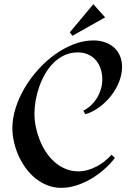

<svg xmlns="http://www.w3.org/2000/svg" viewBox="-20 -905 643 931"><path d="M571.8 -581.1Q571.8 -543.9 557.1 -507.3Q542.5 -470.7 517.8 -439.5Q493.2 -408.2 460.9 -384.8Q428.7 -361.3 394 -351.1L383.8 -368.2Q404.3 -378.4 421.4 -394.5Q438.5 -410.6 450.7 -430.9Q462.9 -451.2 469.5 -473.9Q476.1 -496.6 476.1 -520Q476.1 -546.9 468.3 -570.8Q460.4 -594.7 445.3 -612.5Q430.2 -630.4 408 -640.6Q385.7 -650.9 356.9 -650.9Q321.8 -650.9 292.5 -637.2Q263.2 -623.5 239.7 -600.3Q216.3 -577.1 199 -547.1Q181.6 -517.1 170.2 -484.1Q158.7 -451.2 152.8 -417.5Q147 -383.8 147 -354Q147 -323.7 153.3 -291.5Q159.7 -259.3 171.9 -228Q184.1 -196.8 202.1 -168.9Q220.2 -141.1 243.9 -120.1Q267.6 -99.1 296.6 -86.7Q325.7 -74.2 359.9 -74.2Q383.3 -74.2 405.5 -80.6Q427.7 -86.9 448.2 -97.7Q468.8 -108.4 487.1 -123Q505.4 -137.7 521 -154.8L537.1 -139.2Q515.6 -110.8 486.1 -84.7Q456.5 -58.6 422.4 -38.3Q388.2 -18.1 350.8 -6.1Q313.5 5.9 276.9 5.9Q241.2 5.9 209.7 -6.6Q178.2 -19 151.9 -40.3Q125.5 -61.5 104.7 -90.1Q84 -118.7 69.6 -150.9Q55.2 -183.1 47.6 -217.3Q40 -251.5 40 -284.2Q40 -331.5 55.9 -381.6Q71.8 -431.6 99.6 -478.8Q127.4 -525.9 165.3 -567.9Q203.1 -609.9 246.8 -641.1Q290.5 -672.4 338.1 -690.7Q385.7 -709 433.1 -709Q462.4 -709 487.8 -700.4Q513.2 -691.9 531.7 -675.8Q550.3 -659.7 561 -635.7Q571.8 -611.8 571.8 -581.1ZM331.1 -731.4 318.8 -748.5 432.6 -884.8 489.7 -820.8Z"/></svg>

Font: Redressed
Style: Regular
Weight: 400
Designer: Astigmatic (AOETI)
Foundry: Astigmatic (AOETI)
Version: Version 1.001